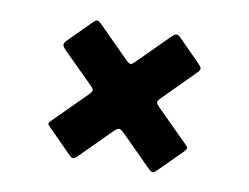

<svg xmlns="http://www.w3.org/2000/svg" viewBox="-51 -588 646 498"><g transform="rotate(10 272.5 -338.5)"><path d="M283 -430 363 -510Q370 -517 375.2 -519Q380.5 -521 388.5 -513L444.5 -456.5Q452.5 -448.5 453.8 -444Q455 -439.5 447 -431.5L366 -350Q357.5 -341.5 357.8 -337.5Q358 -333.5 367 -324.5L450.5 -241.5Q456 -236.5 455 -232.8Q454 -229 448.5 -223.5L388.5 -163.5Q381.5 -156.5 377.2 -157Q373 -157.5 365.5 -165L288 -242.5Q279 -251.5 274 -252.5Q269 -253.5 260.5 -245L179 -163.5Q173 -157.5 168.8 -157Q164.5 -156.5 158 -163L95 -226.5Q89 -232.5 89.8 -235Q90.5 -237.5 96.5 -243.5L182 -329Q189 -336 188 -340.2Q187 -344.5 180 -351L102 -428.5Q93.5 -437 92.8 -442Q92 -447 100.5 -455.5L158 -513Q166 -521 170.2 -519.2Q174.5 -517.5 182.5 -509.5L262 -430Q269 -423.5 272.8 -423.5Q276.5 -423.5 283 -430Z"/></g></svg>

Font: Besley* Fatface
Style: Regular
Weight: 900
Designer: Owen Earl
Foundry: indestructible type*
Version: Version 3.000; ttfautohint (v1.8.3)